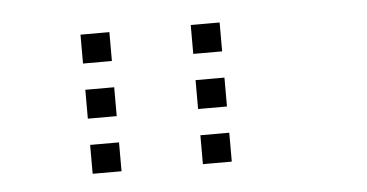

<svg xmlns="http://www.w3.org/2000/svg" viewBox="-32 -723 663 347"><g transform="rotate(-5 300.0 -550.0)"><path d="M124.8 -676.2Q123.8 -676.2 123.8 -676.2Q123.8 -676.2 123.8 -675.2V-624.8Q123.8 -623.8 123.8 -623.8Q123.8 -623.8 124.8 -623.8H175.2Q176.2 -623.8 176.2 -623.8Q176.2 -623.8 176.2 -624.8V-675.2Q176.2 -676.2 176.2 -676.2Q176.2 -676.2 175.2 -676.2ZM324.8 -676.2Q323.8 -676.2 323.8 -676.2Q323.8 -676.2 323.8 -675.2V-624.8Q323.8 -623.8 323.8 -623.8Q323.8 -623.8 324.8 -623.8H375.2Q376.2 -623.8 376.2 -623.8Q376.2 -623.8 376.2 -624.8V-675.2Q376.2 -676.2 376.2 -676.2Q376.2 -676.2 375.2 -676.2ZM124.8 -576.2Q123.8 -576.2 123.8 -576.2Q123.8 -576.2 123.8 -575.2V-524.8Q123.8 -523.8 123.8 -523.8Q123.8 -523.8 124.8 -523.8H175.2Q176.2 -523.8 176.2 -523.8Q176.2 -523.8 176.2 -524.8V-575.2Q176.2 -576.2 176.2 -576.2Q176.2 -576.2 175.2 -576.2ZM324.8 -576.2Q323.8 -576.2 323.8 -576.2Q323.8 -576.2 323.8 -575.2V-524.8Q323.8 -523.8 323.8 -523.8Q323.8 -523.8 324.8 -523.8H375.2Q376.2 -523.8 376.2 -523.8Q376.2 -523.8 376.2 -524.8V-575.2Q376.2 -576.2 376.2 -576.2Q376.2 -576.2 375.2 -576.2ZM124.8 -476.2Q123.8 -476.2 123.8 -476.2Q123.8 -476.2 123.8 -475.2V-424.8Q123.8 -423.8 123.8 -423.8Q123.8 -423.8 124.8 -423.8H175.2Q176.2 -423.8 176.2 -423.8Q176.2 -423.8 176.2 -424.8V-475.2Q176.2 -476.2 176.2 -476.2Q176.2 -476.2 175.2 -476.2ZM324.8 -476.2Q323.8 -476.2 323.8 -476.2Q323.8 -476.2 323.8 -475.2V-424.8Q323.8 -423.8 323.8 -423.8Q323.8 -423.8 324.8 -423.8H375.2Q376.2 -423.8 376.2 -423.8Q376.2 -423.8 376.2 -424.8V-475.2Q376.2 -476.2 376.2 -476.2Q376.2 -476.2 375.2 -476.2Z"/></g></svg>

Font: Doto Black
Style: Regular
Weight: 900
Monospace: yes
Version: Version 1.000